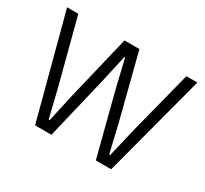

<svg xmlns="http://www.w3.org/2000/svg" viewBox="-112 -684 905 846"><g transform="rotate(30 340.5 -260.5)"><path d="M147 0 9 -521H66L151 -196L186 -52H191L223 -196L301 -521H377L460 -196L494 -52H499L533 -196L616 -521H672L534 0H456L374 -318L341 -457H337L306 -318L230 0Z"/></g></svg>

Font: Mona Sans Light
Style: Regular
Weight: 300
Designer: Deni Anggara
Foundry: GitHub
Version: Version 2.000